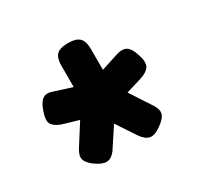

<svg xmlns="http://www.w3.org/2000/svg" viewBox="-94 -779 617 600"><g transform="rotate(-30 214.0 -478.5)"><path d="M213 -670Q243 -670 255 -658Q267 -646 267 -617V-543L332 -564Q354 -570 366.5 -561.5Q379 -553 387 -527Q397 -499 389.5 -484Q382 -469 354 -460L298 -443L349 -365Q361 -346 356.5 -331.5Q352 -317 329 -301Q306 -284 289.5 -287Q273 -290 258 -312L213 -380L165 -307Q151 -289 135 -288Q119 -287 95 -304Q73 -320 70 -335Q67 -350 82 -372L127 -443L69 -460Q45 -469 38 -482Q31 -495 41 -524Q51 -553 64.5 -561.5Q78 -570 101 -561L161 -542V-619Q161 -647 173 -658.5Q185 -670 213 -670Z"/></g></svg>

Font: Fredoka Condensed Medium
Style: Regular
Weight: 500
Width: 3
Designer: Ben Nathan
Foundry: Milena B. Brandão, Ben Nathan
Version: Version 2.001